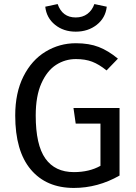

<svg xmlns="http://www.w3.org/2000/svg" viewBox="-20 -914 671 946"><path d="M561 -625 505 -567Q468 -597 434 -610Q400 -623 354 -623Q301 -623 256.5 -594.5Q212 -566 184 -503.5Q156 -441 156 -345Q156 -200 203.5 -133Q251 -66 344 -66Q420 -66 475 -97V-305H353L342 -382H569V-49Q462 12 344 12Q208 12 131.5 -79Q55 -170 55 -345Q55 -457 95.5 -537.5Q136 -618 204.5 -659.5Q273 -701 354 -701Q419 -701 466.5 -682.5Q514 -664 561 -625ZM203 -881 264 -894Q287 -828 353 -828Q387 -828 410.5 -845.5Q434 -863 445 -894L506 -881Q500 -826 457 -792Q414 -758 353 -758Q293 -758 251 -792Q209 -826 203 -881Z"/></svg>

Font: FiraGO
Style: Regular
Weight: 400
Designer: bBox Type
Foundry: bBox Type GmbH
Version: Version 1.001;April 20, 2020;FontCreator 12.0.0.2555 64-bit